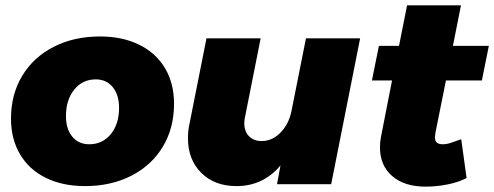

<svg xmlns="http://www.w3.org/2000/svg" viewBox="-20 -687 1843 716"><path d="M629 -300Q629 -209 587 -139.5Q545 -70 469.5 -31.5Q394 7 297 7Q213 7 150.5 -24Q88 -55 54.5 -112Q21 -169 21 -245Q21 -335 63 -404.5Q105 -474 180.5 -512.5Q256 -551 353 -551Q437 -551 499.5 -520Q562 -489 595.5 -432.5Q629 -376 629 -300ZM226 -254Q226 -206 249.5 -177.5Q273 -149 313 -149Q362 -149 393 -186.5Q424 -224 424 -285Q424 -333 400.5 -362Q377 -391 337 -391Q288 -391 257 -353Q226 -315 226 -254Z M681 -171Q681 -200 686 -222L750 -544H952L894 -252Q891 -239 891 -228Q891 -197 908.5 -179Q926 -161 956 -161Q995 -161 1026 -192.5Q1057 -224 1067 -273L1121 -544H1323L1215 0H1013L1026 -70Q961 7 862 7Q780 7 730.5 -42.5Q681 -92 681 -171Z M1604 -193Q1602 -179 1602 -175Q1602 -161 1609.5 -155Q1617 -149 1631 -149Q1645 -149 1660.5 -154Q1676 -159 1700 -168L1720 -23Q1689 -7 1648 1Q1607 9 1567 9Q1488 9 1442.5 -30.5Q1397 -70 1397 -137Q1397 -159 1401 -178L1442 -387H1367L1393 -516H1468L1498 -667H1699L1669 -516H1803L1777 -387H1643Z"/></svg>

Font: Gontserrat ExtraBold
Style: Italic
Weight: 800
Italic angle: -11.3°
Designer: Julieta Ulanovsky
Foundry: Julieta Ulanovsky
Version: Version 6.001